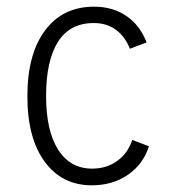

<svg xmlns="http://www.w3.org/2000/svg" viewBox="-20 -543 517 575"><path d="M62 -255Q62 -381 115 -452Q168 -523 262 -523Q317 -523 358 -495.5Q399 -468 419 -416L369 -397Q355 -433 327.5 -453.5Q300 -474 261 -474Q189 -474 153.5 -417.5Q118 -361 118 -255Q118 -152 154 -95Q190 -38 256 -38Q299 -38 331 -61Q363 -84 376 -124L426 -105Q409 -51 363 -19.5Q317 12 255 12Q166 12 114 -58.5Q62 -129 62 -255Z"/></svg>

Font: Overpass ExtraLight
Style: Regular
Weight: 200
Designer: Delve Withrington, Thomas Jockin
Foundry: Delve Fonts
Version: Version 3.000;DELV;Overpass